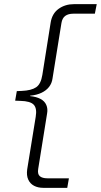

<svg xmlns="http://www.w3.org/2000/svg" viewBox="-20 -725 486 925"><path d="M189 180Q163 180 144 170Q125 160 116 140Q107 120 111 91L152 -162Q159 -203 142.5 -220.5Q126 -238 78 -239L53 -240L61 -286L85 -287Q131 -289 154 -304.5Q177 -320 184 -364L224 -616Q231 -660 262.5 -682.5Q294 -705 336 -705H446L437 -659H333Q309 -659 294.5 -648.5Q280 -638 276 -614L233 -347Q230 -324 216.5 -306.5Q203 -289 180 -278Q157 -267 125 -264V-262Q155 -259 175 -248.5Q195 -238 203 -219.5Q211 -201 207 -179L164 89Q160 114 172 124Q184 134 208 134H312L304 180Z"/></svg>

Font: Nunito Sans 7pt SemiExpanded ExtraLight
Style: Italic
Weight: 250
Width: 6
Italic angle: -9°
Designer: Vernon Adams
Foundry: Vernon Adams
Version: Version 3.101;gftools[0.9.27]